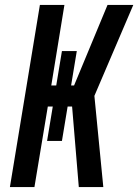

<svg xmlns="http://www.w3.org/2000/svg" viewBox="-20 -755 558 775"><path d="M20 0 141 -735H240L187 -410H207L230 -549H290L267 -410H279L414 -735H518L361 -368L397 0H298V-1L271 -325H253L230 -186H170L193 -325H173L119 0Z"/></svg>

Font: Iosevka Curly Semibold
Style: Italic
Weight: 600
Italic angle: -9°
Monospace: yes
Designer: Belleve Invis
Foundry: Belleve Invis
Version: Version 22.1.2; ttfautohint (v1.8.4)